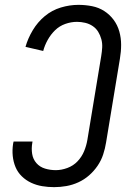

<svg xmlns="http://www.w3.org/2000/svg" viewBox="-20 -763 540 791"><path d="M203 8Q178 8 154 4Q130 0 108.5 -10Q87 -20 70 -36.5Q53 -53 44 -74.5Q35 -96 32.5 -120.5Q30 -145 34 -171L36 -180H114L113 -174Q109 -151 112.5 -129Q116 -107 130 -91Q144 -75 165.5 -68.5Q187 -62 210 -62Q233 -62 257.5 -71Q282 -80 299.5 -98.5Q317 -117 326.5 -140Q336 -163 340 -187L397 -532Q400 -550 401 -567.5Q402 -585 397.5 -601.5Q393 -618 384.5 -632Q376 -646 362 -655.5Q348 -665 331 -669Q314 -673 297 -673Q273 -673 249 -664.5Q225 -656 207 -638.5Q189 -621 176.5 -598.5Q164 -576 158 -553L85 -570Q95 -605 115 -638.5Q135 -672 164.5 -696.5Q194 -721 230.5 -732Q267 -743 303 -743Q332 -743 359.5 -737.5Q387 -732 409.5 -717.5Q432 -703 448 -681.5Q464 -660 471.5 -633.5Q479 -607 479 -578.5Q479 -550 474 -521L417 -176Q413 -151 405 -126.5Q397 -102 382 -80Q367 -58 347 -40.5Q327 -23 303 -12Q279 -1 253.5 3.5Q228 8 203 8Z"/></svg>

Font: Iosevka Fixed
Style: Italic
Weight: 400
Italic angle: -9°
Monospace: yes
Designer: Belleve Invis
Foundry: Belleve Invis
Version: Version 33.2.4